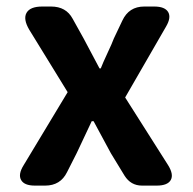

<svg xmlns="http://www.w3.org/2000/svg" viewBox="-20 -580 602 600"><path d="M469.7 0H423.8Q388.7 0 369.1 -31.2L326.2 -101.6Q305.7 -140.6 272.5 -201.2H266.6Q243.2 -152.3 219.7 -101.6L189.5 -42Q168.9 0 121.1 0H88.9Q55.7 0 45.9 -17.6Q36.1 -35.2 53.7 -63.5L191.4 -292L71.3 -487.3Q51.8 -520.5 63 -540Q74.2 -559.6 112.3 -559.6H139.6Q186.5 -559.6 207 -521.5L241.2 -460L291 -366.2H294.9Q300.8 -381.8 315.4 -413.1Q330.1 -444.3 335.9 -460L362.3 -515.6Q382.8 -559.6 430.7 -559.6H461.9Q495.1 -559.6 505.4 -542.5Q515.6 -525.4 499 -497.1L371.1 -275.4L504.9 -64.5Q523.4 -35.2 513.7 -17.6Q503.9 0 469.7 0Z"/></svg>

Font: GenSenMaruGothic TW TTF Bold
Style: Regular
Weight: 700
Version: Version 1.301